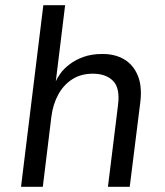

<svg xmlns="http://www.w3.org/2000/svg" viewBox="-20 -720 637 740"><path d="M61 0 147 -700H231L195 -406Q200 -419 213 -437Q226 -455 248 -472Q270 -489 301.5 -500.5Q333 -512 375 -512Q424 -512 459 -491Q494 -470 511 -429Q528 -388 521 -328L480 0H396L435 -316Q443 -381 415.5 -408.5Q388 -436 338 -436Q292 -436 258.5 -414.5Q225 -393 204.5 -355.5Q184 -318 178 -270L145 0Z"/></svg>

Font: Inclusive Sans
Style: Italic
Weight: 400
Italic angle: -7°
Designer: Olivia King
Foundry: Olivia King
Version: Version 2.004